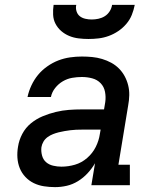

<svg xmlns="http://www.w3.org/2000/svg" viewBox="-20 -760 640 788"><path d="M206 8Q183 8 160.5 4.5Q138 1 118.5 -8.5Q99 -18 84 -34Q69 -50 61 -70Q53 -90 51.5 -112.5Q50 -135 54 -158Q58 -185 71.5 -210.5Q85 -236 107 -254Q129 -272 155.5 -283Q182 -294 209 -300.5Q236 -307 262.5 -309Q289 -311 316 -311H407L412 -341Q415 -362 411 -383Q407 -404 393 -418.5Q379 -433 358.5 -438.5Q338 -444 316 -444Q296 -444 276 -440.5Q256 -437 238 -426.5Q220 -416 206.5 -399Q193 -382 189 -362H93Q98 -386 109 -409.5Q120 -433 136 -452.5Q152 -472 174 -487.5Q196 -503 219.5 -512Q243 -521 267.5 -524.5Q292 -528 316 -528Q337 -528 358 -526Q379 -524 399 -518Q419 -512 436.5 -502.5Q454 -493 468 -479Q482 -465 491.5 -447.5Q501 -430 506 -410Q511 -390 510.5 -369Q510 -348 506 -327L466 -84H513V0H355L370 -90Q357 -68 339.5 -49Q322 -30 300 -16.5Q278 -3 254 2.5Q230 8 206 8ZM232 -76Q260 -76 287.5 -84Q315 -92 337.5 -111.5Q360 -131 373 -157Q386 -183 390 -211L393 -228H316Q304 -228 292 -227.5Q280 -227 268.5 -225.5Q257 -224 245 -222Q233 -220 221 -217Q209 -214 197.5 -209.5Q186 -205 175.5 -197.5Q165 -190 158.5 -179Q152 -168 150 -156Q148 -139 152.5 -122Q157 -105 169 -94.5Q181 -84 198 -80Q215 -76 232 -76ZM343 -600Q323 -600 302.5 -602.5Q282 -605 264 -612.5Q246 -620 231.5 -632.5Q217 -645 208 -662Q199 -679 198 -699.5Q197 -720 200 -740H293Q290 -727 294 -714Q298 -701 307.5 -693.5Q317 -686 330 -683Q343 -680 356 -680Q370 -680 384 -683Q398 -686 410 -693.5Q422 -701 430 -713.5Q438 -726 440 -740H533Q529 -719 521 -699Q513 -679 498.5 -662Q484 -645 465.5 -632.5Q447 -620 426.5 -612.5Q406 -605 385 -602.5Q364 -600 343 -600Z"/></svg>

Font: Iosevka Etoile Medium Oblique
Style: Regular
Weight: 500
Italic angle: -9°
Designer: Belleve Invis
Foundry: Belleve Invis
Version: Version 15.5.2; ttfautohint (v1.8.4)